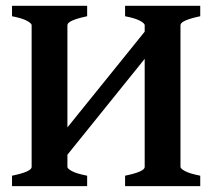

<svg xmlns="http://www.w3.org/2000/svg" viewBox="-20 -635 733 655"><path d="M406.7 0V-35.6Q473.6 -49.3 473.6 -65.4V-549.3Q473.6 -555.2 457.8 -564Q441.9 -572.8 406.7 -579.6V-615.2H663.1V-579.6Q595.7 -565.4 595.7 -549.3V-65.4Q595.7 -59.6 611.8 -51Q627.9 -42.5 663.1 -35.6V0ZM21 0V-35.6Q87.9 -49.3 87.9 -65.4V-549.3Q87.9 -555.2 72 -564Q56.2 -572.8 21 -579.6V-615.2H277.3V-579.6Q210 -565.4 210 -549.3V-65.4Q210 -59.6 225.8 -51Q241.7 -42.5 277.3 -35.6V0ZM152.3 -35.6V-128.9L501.5 -561.5V-468.8Z"/></svg>

Font: Gentium Plus
Style: Bold
Weight: 700
Designer: Victor Gaultney, Annie Olsen, Iska Routamaa, Becca Hirsbrunner
Foundry: SIL International
Version: Version 6.101